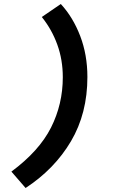

<svg xmlns="http://www.w3.org/2000/svg" viewBox="-20 -752 640 960"><path d="M108 188 37 106Q176 3 235 -114Q294 -231 294 -366Q294 -453 266.5 -529Q239 -605 189 -667L284 -732Q345 -666 381 -572Q417 -478 417 -367Q417 -185 335 -46Q253 93 108 188Z"/></svg>

Font: Source Code Pro ExtraBold
Style: Italic
Weight: 800
Italic angle: -11°
Monospace: yes
Designer: Paul D. Hunt, Teo Tuominen
Foundry: Adobe Systems Incorporated
Version: Version 1.016;hotconv 1.0.116;makeotfexe 2.5.65601